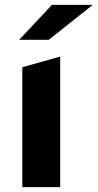

<svg xmlns="http://www.w3.org/2000/svg" viewBox="-20 -771 402 791"><path d="M59 -607H181L362 -751H194ZM72 0H228V-538L72 -494Z"/></svg>

Font: Talent SemiBold
Style: Bold
Weight: 700
Designer: Mike Powis
Version: Version 1.001;hotconv 1.0.109;makeotfexe 2.5.65596